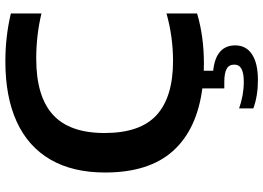

<svg xmlns="http://www.w3.org/2000/svg" viewBox="-156 -634 1006 734"><g transform="rotate(-90 347.0 -267.0)"><path d="M205.5 -370.5Q205.5 -233.5 274.5 -171Q343.5 -108.5 481 -108.5Q573.5 -108.5 662.5 -133.5V-16.5Q574.5 9.5 472.5 9.5Q453 9.5 443.5 9V45Q492 50 516.2 71.2Q540.5 92.5 540.5 129Q540.5 171 506.2 193.5Q472 216 407.5 216Q347.5 216 299.5 198.5V144Q350 162 401.5 162Q434 162 450.5 153.2Q467 144.5 467 125.5Q467 105.5 450.8 96.5Q434.5 87.5 401.5 87.5H376V3.5Q219 -17 136.8 -108.8Q54.5 -200.5 54.5 -368.5Q54.5 -492 104 -577.2Q153.5 -662.5 248.5 -706Q343.5 -749.5 479.5 -749.5Q574 -749.5 662.5 -728.5V-611.5Q579.5 -631.5 489.5 -631.5Q346 -631.5 275.8 -568Q205.5 -504.5 205.5 -370.5Z"/></g></svg>

Font: Encode Sans Expanded SemiBold
Style: Regular
Weight: 600
Width: 7
Designer: Multiple Designers
Foundry: Impallari Type
Version: Version 2.000